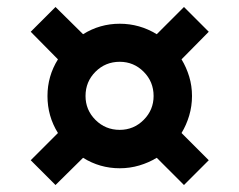

<svg xmlns="http://www.w3.org/2000/svg" viewBox="-20 -544 686 550"><path d="M139 -14 68 -85 146 -163Q116 -211 116 -269Q116 -326 146 -374L68 -453L139 -524L218 -446Q266 -476 323 -476Q380 -476 429 -446L507 -524L578 -453L500 -374Q514 -351 522 -324.5Q530 -298 530 -269Q530 -240 522 -213Q514 -186 500 -163L578 -85L507 -14L429 -92Q406 -78 379 -70Q352 -62 323 -62Q266 -62 218 -92ZM323 -172Q363 -172 391.5 -200.5Q420 -229 420 -269Q420 -310 391.5 -338.5Q363 -367 323 -367Q282 -367 253.5 -338.5Q225 -310 225 -269Q225 -229 253.5 -200.5Q282 -172 323 -172Z"/></svg>

Font: Plus Jakarta Display Medium
Style: Regular
Weight: 500
Designer: Gumpita Rahayu
Foundry: Tokotype Studio
Version: Version 1.000